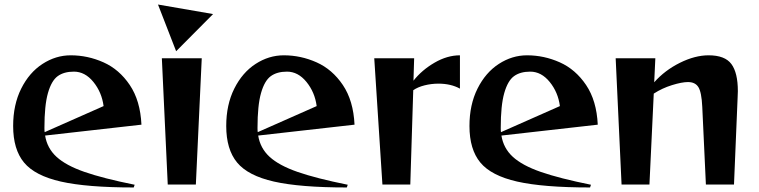

<svg xmlns="http://www.w3.org/2000/svg" viewBox="-20 -814 3349 847"><path d="M38 -258Q38 -352 73.5 -423Q109 -494 167.5 -532Q226 -570 292 -570Q367 -570 436.5 -539Q506 -508 552.5 -439Q599 -370 604 -264L179 -216Q188 -160 229.5 -122Q271 -84 353 -55.5Q435 -27 574 1L570 13Q363 13 248.5 -13Q134 -39 86 -97Q38 -155 38 -258ZM177 -231 437 -346Q429 -407 392 -452.5Q355 -498 306 -498Q262 -498 234.5 -478Q207 -458 191.5 -403.5Q176 -349 176 -250Q176 -237 177 -231Z M694 -557H870L844 0H720ZM920 -752 757 -588 677 -794Z M978 -258Q978 -352 1013.5 -423Q1049 -494 1107.5 -532Q1166 -570 1232 -570Q1307 -570 1376.5 -539Q1446 -508 1492.5 -439Q1539 -370 1544 -264L1119 -216Q1128 -160 1169.5 -122Q1211 -84 1293 -55.5Q1375 -27 1514 1L1510 13Q1303 13 1188.5 -13Q1074 -39 1026 -97Q978 -155 978 -258ZM1117 -231 1377 -346Q1369 -407 1332 -452.5Q1295 -498 1246 -498Q1202 -498 1174.5 -478Q1147 -458 1131.5 -403.5Q1116 -349 1116 -250Q1116 -237 1117 -231Z M1631 -557H1807L1804 -458Q1841 -505 1897 -537.5Q1953 -570 2009 -570V-423Q1969 -445 1914 -445Q1883 -445 1853 -437.5Q1823 -430 1803 -416L1790 0H1667Z M2051 -258Q2051 -352 2086.5 -423Q2122 -494 2180.5 -532Q2239 -570 2305 -570Q2380 -570 2449.5 -539Q2519 -508 2565.5 -439Q2612 -370 2617 -264L2192 -216Q2201 -160 2242.5 -122Q2284 -84 2366 -55.5Q2448 -27 2587 1L2583 13Q2376 13 2261.5 -13Q2147 -39 2099 -97Q2051 -155 2051 -258ZM2190 -231 2450 -346Q2442 -407 2405 -452.5Q2368 -498 2319 -498Q2275 -498 2247.5 -478Q2220 -458 2204.5 -403.5Q2189 -349 2189 -250Q2189 -237 2190 -231Z M2696 -557H2871L2866 -451Q2913 -504 2979.5 -537Q3046 -570 3106 -570Q3178 -570 3206.5 -531.5Q3235 -493 3235 -412L3234 -384L3218 0H3094L3078 -343Q3075 -407 3061 -429.5Q3047 -452 3015 -452Q2988 -452 2944.5 -438.5Q2901 -425 2864 -401L2845 0H2722Z"/></svg>

Font: Tiejili SC
Style: Regular
Weight: 400
Designer: Buernia
Foundry: Ershou Xiaoxi Press
Version: Version 1.100